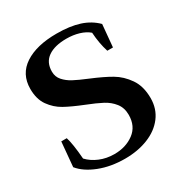

<svg xmlns="http://www.w3.org/2000/svg" viewBox="-168 -835 919 969"><g transform="rotate(-30 291.0 -350.0)"><path d="M34 -84 47 -227H79Q92 -187 99 -97Q124 -70 163 -53.5Q202 -37 248 -37Q315 -37 362 -72Q409 -107 409 -173Q409 -214 387 -242Q365 -270 332 -287.5Q299 -305 243 -327Q178 -353 138.5 -375Q99 -397 71.5 -435.5Q44 -474 44 -534Q44 -620 112.5 -665Q181 -710 298 -710Q375 -710 429.5 -692.5Q484 -675 522 -637L510 -507H477Q460 -560 456 -624Q434 -643 400.5 -653Q367 -663 328 -663Q259 -663 220.5 -636Q182 -609 182 -555Q182 -525 201 -503.5Q220 -482 248 -467Q276 -452 327 -431Q397 -402 440.5 -376.5Q484 -351 515.5 -305.5Q547 -260 547 -191Q547 -129 512.5 -83.5Q478 -38 418 -14Q358 10 283 10Q201 10 134.5 -16Q68 -42 34 -84Z"/></g></svg>

Font: Trirong SemiBold
Style: Regular
Weight: 600
Designer: Katatrad Team
Foundry: CadsonDemak
Version: Version 1.000